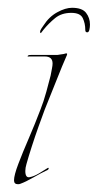

<svg xmlns="http://www.w3.org/2000/svg" viewBox="-20 -467 251 493"><path d="M165 -447Q191 -447 201 -434Q211 -421 211 -404Q211 -397 209.5 -390.5Q208 -384 204 -384Q199 -384 199 -390Q199 -407 192.5 -420.5Q186 -434 163 -434Q138 -434 121.5 -420.5Q105 -407 92 -391Q85 -382 85 -382Q83 -382 83 -385Q83 -389 86.5 -394Q90 -399 92 -402Q106 -424 127 -435.5Q148 -447 165 -447ZM26 6Q16 6 16 -4Q16 -17 27 -46Q38 -75 54 -112Q70 -149 84 -186Q92 -206 99 -231.5Q106 -257 110 -273Q112 -284 113.5 -291.5Q115 -299 115 -304Q115 -322 95 -322H54Q51 -321 51 -322.5Q51 -324 53 -325Q54 -326 63 -326Q72 -326 84 -326H128Q132 -327 137.5 -327.5Q143 -328 146 -329Q154 -332 152 -326Q140 -299 125.5 -262Q111 -225 95 -186Q89 -170 79.5 -143.5Q70 -117 61.5 -90.5Q53 -64 48 -46Q45 -36 45 -28Q45 -10 56 -12Q67 -14 80.5 -22Q94 -30 103 -36H104Q104 -36 104.5 -36Q105 -36 105 -35Q105 -31 99 -29Q86 -23 66 -11.5Q46 0 32 5Q30 6 26 6Z"/></svg>

Font: Explora
Style: Regular
Weight: 400
Designer: Robert E. Leuschke
Foundry: Robert E. Leuschke
Version: Version 1.010